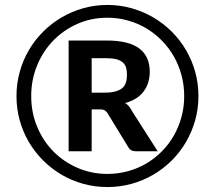

<svg xmlns="http://www.w3.org/2000/svg" viewBox="-20 -748 868 775"><path d="M401 -374Q427.5 -374 445.2 -378.8Q463 -383.5 473.5 -392.5Q484 -401.5 488.2 -415Q492.5 -428.5 492.5 -446Q492.5 -463 488.8 -475.5Q485 -488 475.5 -496.2Q466 -504.5 450 -508.8Q434 -513 409.5 -513H350V-374ZM409.5 -584.5Q499.5 -584.5 542 -552.5Q584.5 -520.5 584.5 -458Q584.5 -412.5 560 -379.2Q535.5 -346 485 -332Q495 -326 501.8 -317.2Q508.5 -308.5 514.5 -297L616.5 -137.5H527Q507.5 -137.5 499 -152L413.5 -292Q408.5 -299 402.5 -302.8Q396.5 -306.5 383.5 -306.5H350V-137.5H257V-584.5ZM413.5 -46Q456.5 -46 496.5 -57Q536.5 -68 570.8 -88.2Q605 -108.5 633.2 -137Q661.5 -165.5 681.5 -200.5Q701.5 -235.5 712.5 -275.8Q723.5 -316 723.5 -360Q723.5 -404 712.5 -444.8Q701.5 -485.5 681.5 -520.5Q661.5 -555.5 633.2 -584.2Q605 -613 570.8 -633.5Q536.5 -654 496.5 -665.2Q456.5 -676.5 413.5 -676.5Q349 -676.5 292.8 -651.8Q236.5 -627 195 -584.2Q153.5 -541.5 129.8 -483.8Q106 -426 106 -360Q106 -294 129.8 -236.8Q153.5 -179.5 195 -137.2Q236.5 -95 292.8 -70.5Q349 -46 413.5 -46ZM413.5 -728Q464 -728 511 -714.8Q558 -701.5 599 -677.5Q640 -653.5 673.5 -620Q707 -586.5 731 -545.5Q755 -504.5 768 -457.5Q781 -410.5 781 -360Q781 -309.5 767.8 -262.5Q754.5 -215.5 730.8 -174.8Q707 -134 673.5 -100.5Q640 -67 599 -43Q558 -19 511 -6Q464 7 413.5 7Q363 7 316 -6Q269 -19 228.2 -43Q187.5 -67 154 -100.5Q120.5 -134 96.5 -174.8Q72.5 -215.5 59.5 -262.5Q46.5 -309.5 46.5 -360Q46.5 -410.5 59.5 -457.5Q72.5 -504.5 96.5 -545.5Q120.5 -586.5 154 -620Q187.5 -653.5 228.2 -677.5Q269 -701.5 316 -714.8Q363 -728 413.5 -728Z"/></svg>

Font: Lato SemiBold
Style: Regular
Weight: 600
Designer: Lukasz Dziedzic with Adam Twardoch and Botio Nikoltchev
Foundry: tyPoland Lukasz Dziedzic
Version: Version 2.015; 2015-08-06; http://www.latofonts.com/